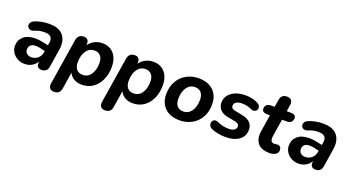

<svg xmlns="http://www.w3.org/2000/svg" viewBox="-54 -1288 3877 2121"><g transform="rotate(20 1884.5 -227.5)"><path d="M28 -142Q28 -210 76.5 -253Q125 -296 215 -296Q257 -296 303 -286L369 -272L374 -306Q376 -320 376 -327Q376 -395 285 -395Q253 -395 226 -389Q199 -383 166 -369Q155 -364 140 -364Q118 -364 104 -378.5Q90 -393 90 -412Q90 -428 101.5 -443.5Q113 -459 136 -468Q215 -500 304 -500Q407 -500 457.5 -451Q508 -402 508 -320Q508 -295 504 -272L471 -62Q461 8 394 8Q367 8 352 -6Q337 -20 337 -48Q338 -59 339 -69L340 -73Q316 -31 278 -10.5Q240 10 194 10Q149 10 111 -10.5Q73 -31 50.5 -66Q28 -101 28 -142ZM240 -85Q285 -85 317 -113Q349 -141 356 -189L358 -200L307 -212Q276 -220 247 -220Q205 -220 185.5 -201Q166 -182 166 -151Q166 -120 187 -102.5Q208 -85 240 -85Z M544 126Q545 116 546 106L631 -426Q642 -498 712 -498Q740 -498 754.5 -482Q769 -466 769 -437Q769 -425 768 -418Q797 -458 838.5 -479Q880 -500 930 -500Q1014 -500 1064 -443Q1114 -386 1114 -288Q1114 -204 1083.5 -136Q1053 -68 997 -29Q941 10 867 10Q816 10 776.5 -12Q737 -34 717 -76L686 120Q680 155 660 171.5Q640 188 605 188Q576 188 560 172Q544 156 544 126ZM971 -281Q971 -335 945.5 -364.5Q920 -394 874 -394Q813 -394 777.5 -342Q742 -290 742 -209Q742 -155 767.5 -125.5Q793 -96 840 -96Q901 -96 936 -148Q971 -200 971 -281Z M1143 126Q1144 116 1145 106L1230 -426Q1241 -498 1311 -498Q1339 -498 1353.5 -482Q1368 -466 1368 -437Q1368 -425 1367 -418Q1396 -458 1437.5 -479Q1479 -500 1529 -500Q1613 -500 1663 -443Q1713 -386 1713 -288Q1713 -204 1682.5 -136Q1652 -68 1596 -29Q1540 10 1466 10Q1415 10 1375.5 -12Q1336 -34 1316 -76L1285 120Q1279 155 1259 171.5Q1239 188 1204 188Q1175 188 1159 172Q1143 156 1143 126ZM1570 -281Q1570 -335 1544.5 -364.5Q1519 -394 1473 -394Q1412 -394 1376.5 -342Q1341 -290 1341 -209Q1341 -155 1366.5 -125.5Q1392 -96 1439 -96Q1500 -96 1535 -148Q1570 -200 1570 -281Z M1781 -213Q1781 -301 1818.5 -366Q1856 -431 1920 -465.5Q1984 -500 2059 -500Q2171 -500 2234 -440Q2297 -380 2297 -277Q2297 -189 2259.5 -124Q2222 -59 2158 -24.5Q2094 10 2019 10Q1907 10 1844 -50Q1781 -110 1781 -213ZM2154 -281Q2154 -335 2128 -364.5Q2102 -394 2056 -394Q1995 -394 1959.5 -342Q1924 -290 1924 -209Q1924 -155 1950 -125.5Q1976 -96 2022 -96Q2083 -96 2118.5 -148Q2154 -200 2154 -281Z M2390 -22Q2371 -31 2361.5 -45.5Q2352 -60 2352 -76Q2352 -96 2364.5 -110.5Q2377 -125 2397 -125Q2410 -125 2424 -118Q2487 -88 2558 -88Q2601 -88 2624 -103.5Q2647 -119 2647 -145Q2647 -181 2597 -190L2506 -207Q2448 -218 2417 -251Q2386 -284 2386 -334Q2386 -380 2412.5 -417.5Q2439 -455 2490.5 -477.5Q2542 -500 2614 -500Q2650 -500 2689.5 -491.5Q2729 -483 2758 -467Q2776 -458 2784.5 -445Q2793 -432 2793 -417Q2793 -398 2780 -384Q2767 -370 2746 -370Q2732 -370 2718 -377Q2666 -402 2607 -402Q2562 -402 2537.5 -386Q2513 -370 2513 -342Q2513 -308 2556 -300L2647 -282Q2710 -270 2742.5 -237.5Q2775 -205 2775 -155Q2775 -77 2716 -33.5Q2657 10 2558 10Q2511 10 2466.5 1.5Q2422 -7 2390 -22Z M2903 -143Q2903 -167 2907 -188L2938 -384H2901Q2874 -384 2859 -395.5Q2844 -407 2844 -429Q2844 -459 2863 -474.5Q2882 -490 2915 -490H2955L2969 -578Q2979 -643 3046 -643Q3077 -643 3093.5 -627.5Q3110 -612 3110 -583Q3109 -574 3108 -565L3097 -490H3147Q3175 -490 3190 -479Q3205 -468 3205 -446Q3205 -419 3187.5 -401.5Q3170 -384 3140 -384H3080L3050 -196Q3046 -175 3046 -154Q3046 -128 3057 -116.5Q3068 -105 3093 -105Q3106 -105 3114.5 -107Q3123 -109 3129 -109Q3149 -109 3161 -95Q3173 -81 3173 -61Q3173 -12 3120 3Q3096 10 3077 10Q2990 10 2946.5 -30.5Q2903 -71 2903 -143Z M3248 -142Q3248 -210 3296.5 -253Q3345 -296 3435 -296Q3477 -296 3523 -286L3589 -272L3594 -306Q3596 -320 3596 -327Q3596 -395 3505 -395Q3473 -395 3446 -389Q3419 -383 3386 -369Q3375 -364 3360 -364Q3338 -364 3324 -378.5Q3310 -393 3310 -412Q3310 -428 3321.5 -443.5Q3333 -459 3356 -468Q3435 -500 3524 -500Q3627 -500 3677.5 -451Q3728 -402 3728 -320Q3728 -295 3724 -272L3691 -62Q3681 8 3614 8Q3587 8 3572 -6Q3557 -20 3557 -48Q3558 -59 3559 -69L3560 -73Q3536 -31 3498 -10.5Q3460 10 3414 10Q3369 10 3331 -10.5Q3293 -31 3270.5 -66Q3248 -101 3248 -142ZM3460 -85Q3505 -85 3537 -113Q3569 -141 3576 -189L3578 -200L3527 -212Q3496 -220 3467 -220Q3425 -220 3405.5 -201Q3386 -182 3386 -151Q3386 -120 3407 -102.5Q3428 -85 3460 -85Z"/></g></svg>

Font: SN Pro Bold
Style: Bold Italic
Weight: 700
Italic angle: -9°
Designer: Tobias Whetton
Foundry: Supernotes
Version: Version 1.003